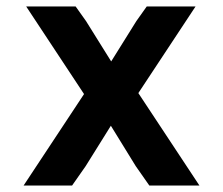

<svg xmlns="http://www.w3.org/2000/svg" viewBox="-20 -574 690 594"><path d="M408 -286 597 0H442L400 -60L323 -185L245 -60L203 0H53L240 -283L61 -554H214L246 -509L324 -384L402 -509L434 -554H585Z"/></svg>

Font: Azeret Mono SemiBold
Style: Regular
Weight: 600
Designer: Martin Vácha
Foundry: Displaay
Version: Version 1.002